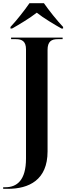

<svg xmlns="http://www.w3.org/2000/svg" viewBox="-37 -951 439 1211"><path d="M29 -781V-771H39C80 -794 152 -837 195 -871C237 -837 310 -794 351 -771H361V-781C323 -821 271 -886 240 -931H149C118 -886 67 -821 29 -781ZM-17 240H12C145 240 263 185 263 4V-636C263 -690 288 -704 327 -704H358V-714H33V-704H64C102 -704 127 -690 127 -640V49C127 186 70 230 -3 230H-17Z"/></svg>

Font: Noto Serif Display SemiBold
Style: Regular
Weight: 600
Designer: Monotype Design Team
Foundry: Monotype Imaging Inc.
Version: Version 2.009